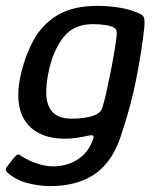

<svg xmlns="http://www.w3.org/2000/svg" viewBox="-31 -498 540 652"><path d="M39 -242Q54 -309 83.5 -362.5Q113 -416 165 -447Q217 -478 299 -478Q338 -478 375 -472Q412 -466 438 -454Q455 -448 458 -437.5Q461 -427 459 -405Q451 -329 432 -231.5Q413 -134 378 -32Q349 54 289.5 94Q230 134 139 134Q103 134 63.5 124Q24 114 -6 88Q-10 84 -11 79Q-12 74 -8 69Q-5 65 0 58.5Q5 52 10.5 45Q16 38 19 35Q26 27 29.5 26.5Q33 26 39 30Q51 39 69.5 47.5Q88 56 109.5 61.5Q131 67 150 67Q175 67 200.5 59Q226 51 248.5 31.5Q271 12 284 -22Q284 -24 285 -25.5Q286 -27 286 -28Q288 -35 284.5 -37.5Q281 -40 272 -38Q255 -34 233 -30.5Q211 -27 189 -27Q130 -27 90.5 -52Q51 -77 37.5 -125Q24 -173 39 -242ZM134 -254Q124 -208 126.5 -172Q129 -136 149.5 -115.5Q170 -95 213 -95Q233 -95 252.5 -97.5Q272 -100 289 -106Q299 -110 306.5 -116.5Q314 -123 316 -131Q324 -156 331.5 -190.5Q339 -225 346 -260.5Q353 -296 358 -326.5Q363 -357 365 -376Q366 -382 365 -391Q364 -400 356 -404Q346 -410 326.5 -413Q307 -416 284 -416Q219 -416 184 -371Q149 -326 134 -254Z"/></svg>

Font: Glory Medium
Style: Italic
Weight: 500
Italic angle: -12°
Version: Version 1.011